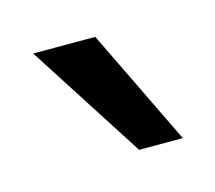

<svg xmlns="http://www.w3.org/2000/svg" viewBox="-42 -769 295 263"><g transform="rotate(-15 105.0 -637.5)"><path d="M22 -720H110L190 -555H128Z"/></g></svg>

Font: Mukta Mahee
Style: Regular
Weight: 400
Designer: Shuchita Grover, Noopur Datye, Girish Dalvi, Yashodeep Gholap
Foundry: Ek Type
Version: Version 2.538;PS 1.000;hotconv 16.6.51;makeotf.lib2.5.65220;